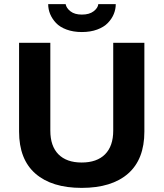

<svg xmlns="http://www.w3.org/2000/svg" viewBox="-20 -892 788 924"><path d="M211.9 -872.1H295.9Q299.3 -853 319.3 -837.4Q339.4 -821.8 374 -821.8Q409.7 -821.8 430.4 -837.6Q451.2 -853.5 453.1 -872.1H537.1Q537.1 -847.7 527.6 -824.5Q518.1 -801.3 499 -781.5Q480 -761.7 447.8 -749.8Q415.5 -737.8 374 -737.8Q332.5 -737.8 300.3 -749.8Q268.1 -761.7 249.5 -781.5Q231 -801.3 221.4 -824.2Q211.9 -847.2 211.9 -872.1ZM373 12.2Q229.5 12.2 150.6 -56.4Q71.8 -125 71.8 -258.8V-686H222.2V-263.2Q222.2 -189 261.2 -149.4Q300.3 -109.9 373 -109.9Q446.3 -109.9 485.6 -149.4Q524.9 -189 524.9 -263.2V-686H674.8V-258.8Q674.8 -125 596.2 -56.4Q517.6 12.2 373 12.2Z"/></svg>

Font: Archivo
Style: Bold
Weight: 700
Designer: Hector Gatti
Foundry: Omnibus-Type
Version: Version 2.001